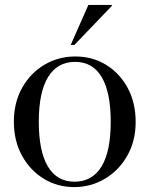

<svg xmlns="http://www.w3.org/2000/svg" viewBox="-20 -752 609 782"><path d="M282 10Q214 10 158.2 -24Q102.5 -58 69.5 -118.2Q36.5 -178.5 36.5 -256.5Q36.5 -334.5 70.2 -394.5Q104 -454.5 160.8 -488.2Q217.5 -522 287 -522Q356.5 -522 412 -488Q467.5 -454 500 -394Q532.5 -334 532.5 -255.5Q532.5 -177.5 498.2 -117.5Q464 -57.5 407 -23.8Q350 10 282 10ZM283 -12Q356 -12 393.5 -73.8Q431 -135.5 431 -255.5Q431 -376 394.2 -438Q357.5 -500 286 -500Q213.5 -500 175.8 -438.2Q138 -376.5 138 -256.5Q138 -136 175 -74Q212 -12 283 -12ZM268 -569 340 -732H435.5V-728L283 -569Z"/></svg>

Font: Newsreader Display
Style: Regular
Weight: 400
Designer: Hugues Gentile
Foundry: Production Type
Version: Version 1.001